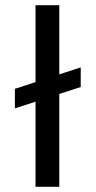

<svg xmlns="http://www.w3.org/2000/svg" viewBox="-20 -715 366 735"><path d="M37 -375 289 -457V-382L37 -300ZM116 0V-695H207V0Z"/></svg>

Font: Bricolage Grotesque 36pt
Style: Regular
Weight: 400
Designer: Mathieu Triay
Foundry: Atelier Triay
Version: Version 1.001;gftools[0.9.33.dev8+g029e19f]